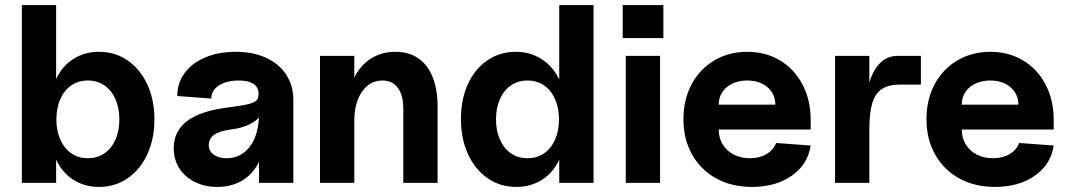

<svg xmlns="http://www.w3.org/2000/svg" viewBox="-20 -720 4205 756"><path d="M177 -210V-290Q177 -357.3 201 -408.6Q225 -460 269 -488Q313 -516 370 -516Q433 -516 482.5 -482Q532 -448 560 -387.5Q588 -327 588 -250Q588 -173 560 -112.5Q532 -52 482.5 -18Q433 16 370 16Q313 16 269 -12Q225 -40 201 -91.4Q177 -142.7 177 -210ZM66 -700H201V0H66ZM450 -249.9Q450 -295 434.4 -329.9Q418.9 -364.9 390.9 -383.9Q363 -403 326 -403Q289 -403 261.1 -384Q233.1 -365 217.6 -330.1Q202 -295.3 202 -250.1Q202 -205 217.6 -170.1Q233.1 -135.1 261.1 -116.1Q289 -97 326 -97Q363 -97 390.9 -116Q418.9 -135 434.4 -169.9Q450 -204.7 450 -249.9Z M664 -136Q664 -204 717.5 -244Q771 -284 879 -297Q933 -304 957.5 -310Q982 -316 990.5 -325.5Q999 -335 998 -354Q997 -378 977 -390.5Q957 -403 921 -403Q872 -403 842 -383.5Q812 -364 812 -332L678 -342Q678 -393 707 -432.5Q736 -472 788.5 -494Q841 -516 908 -516Q976 -516 1027.5 -492.5Q1079 -469 1107 -426Q1135 -383 1135 -326V0H1000V-141L1020 -180Q1020 -122 997 -77.5Q974 -33 932.5 -8.5Q891 16 836 16Q786 16 747 -3.5Q708 -23 686 -57.5Q664 -92 664 -136ZM1000 -273V-318L1015 -298Q1015 -264 980 -240.5Q945 -217 888 -210Q844 -204 823 -189Q802 -174 802 -149Q802 -125 821.5 -111Q841 -97 872 -97Q911 -97 940 -119Q969 -141 984.5 -180.5Q1000 -220 1000 -273Z M1486 -403Q1436 -403 1405.5 -359Q1375 -315 1375 -243L1349 -293Q1349 -359 1372.5 -409.5Q1396 -460 1438.5 -488Q1481 -516 1537 -516Q1590 -516 1627 -490.5Q1664 -465 1683.5 -416.5Q1703 -368 1703 -299V0H1568V-293Q1568 -345 1546.5 -374Q1525 -403 1486 -403ZM1240 -500H1375V0H1240Z M1795 -251Q1795 -329 1822.4 -388.9Q1849.7 -448.7 1899 -482.4Q1948.3 -516 2011 -516Q2067.6 -516 2112.3 -487.4Q2157 -458.9 2181.5 -407.9Q2206 -356.8 2206 -290V-210Q2206 -143 2182 -91.5Q2158 -40 2114 -12Q2070 16 2013 16Q1949.6 16 1900.3 -18Q1851 -52 1823 -112.5Q1795 -173 1795 -251ZM2181 -249.9Q2181 -295 2165.4 -329.9Q2149.9 -364.9 2121.9 -383.9Q2094 -403 2057 -403Q2020 -403 1992.1 -384Q1964.1 -365 1948.6 -330.1Q1933 -295.3 1933 -250.1Q1933 -205 1948.6 -170.1Q1964.1 -135.1 1992.1 -116.1Q2020 -97 2057 -97Q2094 -97 2121.9 -116Q2149.9 -135 2165.4 -169.9Q2181 -204.7 2181 -249.9ZM2182 -700H2317V0H2182Z M2444 -500H2579V0H2444ZM2432 -700H2592V-570H2432Z M2671 -250.7Q2671 -327.4 2703 -387.7Q2735 -448 2792.5 -482Q2850 -516 2922.5 -516Q2995 -516 3051.5 -482Q3108 -448 3140 -387Q3172 -326 3172 -248V-210H2810Q2810 -176.7 2825.7 -151.2Q2841.3 -125.7 2869.1 -111.4Q2897 -97 2933 -97Q2971 -97 2998 -113Q3025 -129 3036 -157L3172 -147Q3161 -73 3098 -28.5Q3035 16 2941 16Q2861 16 2800.1 -17.5Q2739.3 -51 2705.1 -111.5Q2671 -172 2671 -250.7ZM2922.2 -403Q2889.4 -403 2863.8 -390.9Q2838.2 -378.8 2824.1 -357.5Q2810 -336.2 2810 -308H3033Q3033 -336 3018.9 -357.5Q3004.8 -378.9 2979.9 -391Q2955 -403 2922.2 -403Z M3268 -500H3403V-314L3385 -245Q3385 -327 3400 -384Q3415 -441 3444 -470.5Q3473 -500 3514 -500H3606V-387H3524Q3479 -387 3452.5 -369.5Q3426 -352 3414.5 -313.5Q3403 -275 3403 -208V0H3268Z M3628 -250.7Q3628 -327.4 3660 -387.7Q3692 -448 3749.5 -482Q3807 -516 3879.5 -516Q3952 -516 4008.5 -482Q4065 -448 4097 -387Q4129 -326 4129 -248V-210H3767Q3767 -176.7 3782.7 -151.2Q3798.3 -125.7 3826.1 -111.4Q3854 -97 3890 -97Q3928 -97 3955 -113Q3982 -129 3993 -157L4129 -147Q4118 -73 4055 -28.5Q3992 16 3898 16Q3818 16 3757.1 -17.5Q3696.3 -51 3662.1 -111.5Q3628 -172 3628 -250.7ZM3879.2 -403Q3846.4 -403 3820.8 -390.9Q3795.2 -378.8 3781.1 -357.5Q3767 -336.2 3767 -308H3990Q3990 -336 3975.9 -357.5Q3961.8 -378.9 3936.9 -391Q3912 -403 3879.2 -403Z"/></svg>

Font: Uncut Sans Variable
Style: Regular
Weight: 400
Designer: Kasper Nordkvist
Foundry: UNCUT.wtf
Version: Version 1.304;Glyphs 3.2 (3246)